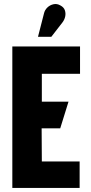

<svg xmlns="http://www.w3.org/2000/svg" viewBox="-20 -930 451 950"><path d="M289 -819Q299 -832 302.5 -848Q306 -864 301 -879Q296 -894 279 -903Q262 -913 244.5 -909Q227 -905 214.5 -893Q202 -881 198 -865L168 -748H234ZM41 0H374V-131H187L186 -295H278L319 -427H187V-565H376V-700H41Z"/></svg>

Font: Advent Pro ExtraBold
Style: Regular
Weight: 800
Designer: VivaRado, Andreas Kalpakidis
Foundry: VivaRado, Andreas Kalpakidis
Version: Version 3.000